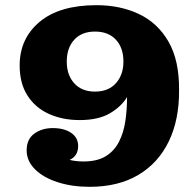

<svg xmlns="http://www.w3.org/2000/svg" viewBox="-20 -712 758 742"><path d="M347 -590Q296 -590 267 -558.5Q238 -527 238 -474Q238 -422 267 -390Q296 -358 347 -358Q399 -358 428 -390.5Q457 -423 457 -474Q457 -527 428 -558.5Q399 -590 347 -590ZM672 -364Q673 -250 632.5 -166Q592 -82 514.5 -36Q437 10 326 10Q258 10 202.5 -8Q147 -26 115 -58Q83 -90 83 -131Q83 -174 112.5 -195.5Q142 -217 184 -217Q228 -217 255 -198.5Q282 -180 282 -148Q282 -109 249 -94Q274 -88 303 -88Q356 -88 389 -108.5Q422 -129 440 -164.5Q458 -200 464.5 -244.5Q471 -289 471 -337Q449 -300 404.5 -274Q360 -248 288 -248Q221 -248 168.5 -272Q116 -296 86 -343Q56 -390 56 -459Q56 -563 133 -627.5Q210 -692 353 -692Q445 -692 517.5 -657.5Q590 -623 631.5 -550.5Q673 -478 672 -364Z"/></svg>

Font: Montagu Slab 16pt
Style: Bold
Weight: 700
Designer: Florian Karsten
Foundry: Florian Karsten
Version: Version 1.000; ttfautohint (v1.8.3)